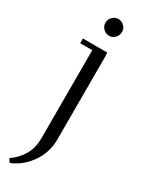

<svg xmlns="http://www.w3.org/2000/svg" viewBox="-239 -651 750 987"><g transform="rotate(30 136.0 -157.0)"><path d="M12.2 282.2Q49.8 258.3 76.9 215.1Q104 171.9 104 111.8V-411.1H32.2V-439H176.8L178.2 -411.1V76.2Q178.2 154.3 133.8 216.6Q89.4 278.8 25.9 303.2ZM106.4 -533Q91.8 -547.9 91.8 -567.9Q91.8 -587.9 106.4 -602.5Q121.1 -617.2 141.1 -617.2Q161.1 -617.2 175.5 -602.5Q189.9 -587.9 189.9 -567.9Q189.9 -547.9 175.5 -533Q161.1 -518.1 141.1 -518.1Q121.1 -518.1 106.4 -533Z"/></g></svg>

Font: Dehuti Alt
Style: Book
Weight: 400
Version: Version 1.2